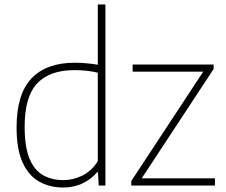

<svg xmlns="http://www.w3.org/2000/svg" viewBox="-20 -828 1008 857"><path d="M261.5 9Q203 9 156 -16.8Q109 -42.5 81.5 -101.5Q54 -160.5 54 -259Q54 -408 120.5 -478Q187 -548 313.5 -548Q340 -548 367 -545.5Q394 -543 416.5 -539V-808H450.5V0H420.5L417.5 -59.5H413.5Q389 -29.5 349.8 -10.2Q310.5 9 261.5 9ZM263 -24Q306 -24 347.5 -44.2Q389 -64.5 416.5 -108.5V-503.5Q370.5 -515 312 -515Q202 -515 146 -455.8Q90 -396.5 90 -263Q90 -171 112.2 -118.8Q134.5 -66.5 173.5 -45.2Q212.5 -24 263 -24ZM566 0V-20L887 -508H572V-540H933.5V-520L612.5 -32H939.5V0Z"/></svg>

Font: Encode Sans Th
Style: Regular
Weight: 100
Designer: Multiple Designers
Foundry: Impallari Type
Version: Version 3.002; ttfautohint (v1.8.3) -l 8 -r 50 -G 200 -x 14 